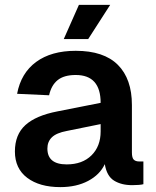

<svg xmlns="http://www.w3.org/2000/svg" viewBox="-20 -754 638 786"><path d="M227 12Q142 12 91.5 -26Q41 -64 41 -134Q41 -203 84 -242Q127 -281 215 -298L392 -333Q392 -447 290 -447Q242 -447 216 -426Q190 -405 181 -364L50 -370Q66 -455 128 -500.5Q190 -546 290 -546Q405 -546 462.5 -488.5Q520 -431 520 -324V-130Q520 -108 527.5 -100.5Q535 -93 550 -93H567V0Q561 2 547.5 3Q534 4 521 4Q477 4 447 -14.5Q417 -33 409 -82Q389 -39 341 -13.5Q293 12 227 12ZM253 -81Q317 -81 354.5 -118Q392 -155 392 -216V-246L254 -218Q211 -210 192.5 -192Q174 -174 174 -146Q174 -81 253 -81ZM241 -594 303 -734H431L341 -594Z"/></svg>

Font: Geist SemBd
Style: Regular
Weight: 400
Designer: Basement.studio, Andrés Briganti, Mateo Zaragoza
Foundry: Basement.studio, Vercel, Andrés Briganti, Guido Ferreyra, Mateo Zaragoza
Version: Version 1.401